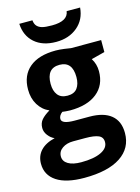

<svg xmlns="http://www.w3.org/2000/svg" viewBox="-146 -851 856 1172"><g transform="rotate(-15 282.5 -265.5)"><path d="M480.5 -771Q474.6 -695.8 420.9 -650.9Q367.2 -606 286.1 -606Q201.2 -606 150.6 -650.4Q100.1 -694.8 96.2 -771H179.2Q181.2 -748 192.6 -734.9Q204.1 -721.7 224.9 -715.8Q245.6 -710 287.1 -710Q387.7 -710 395.5 -771ZM553.2 -545.9V-470.2L467.8 -448.2Q491.2 -411.6 491.2 -366.2Q491.2 -278.3 429.9 -229.2Q368.7 -180.2 259.8 -180.2L232.9 -181.6L210.9 -184.1Q188 -166.5 188 -145Q188 -112.8 270 -112.8H362.8Q452.6 -112.8 499.8 -74.2Q546.9 -35.6 546.9 39.1Q546.9 134.8 467 187.5Q387.2 240.2 237.8 240.2Q123.5 240.2 63.2 200.4Q2.9 160.6 2.9 88.9Q2.9 39.6 33.7 6.3Q64.5 -26.9 124 -41Q101.1 -50.8 84 -73Q66.9 -95.2 66.9 -120.1Q66.9 -151.4 85 -172.1Q103 -192.9 137.2 -212.9Q94.2 -231.4 69.1 -272.5Q43.9 -313.5 43.9 -369.1Q43.9 -458.5 102.1 -507.3Q160.2 -556.2 268.1 -556.2Q291 -556.2 322.5 -552Q354 -547.9 362.8 -545.9ZM131.8 77.1Q131.8 107.9 161.4 125.5Q190.9 143.1 244.1 143.1Q324.2 143.1 369.6 121.1Q415 99.1 415 61Q415 30.3 388.2 18.6Q361.3 6.8 305.2 6.8H228Q187 6.8 159.4 26.1Q131.8 45.4 131.8 77.1ZM186 -367.2Q186 -322.8 206.3 -296.9Q226.6 -271 268.1 -271Q310.1 -271 329.6 -296.9Q349.1 -322.8 349.1 -367.2Q349.1 -465.8 268.1 -465.8Q186 -465.8 186 -367.2Z"/></g></svg>

Font: Zoram GWebM
Style: Bold
Weight: 700
Foundry: Ascender Corporation
Version: Version 1.000